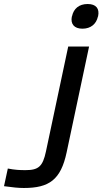

<svg xmlns="http://www.w3.org/2000/svg" viewBox="-180 -732 511 957"><path d="M179 -651 178 -649C171 -613 189 -589 231 -589C273 -589 300 -613 308 -649L309 -651C317 -689 299 -712 257 -712C214 -712 187 -689 179 -651ZM-160 196C-114 202 -91 205 -61 205C65 205 123 164 152 28L264 -500H160L49 23C33 98 12 116 -53 116C-81 116 -106 115 -141 108Z"/></svg>

Font: LT Wave Text Medium Italic
Style: Regular
Weight: 500
Designer: Daniel Lyons
Version: Version 2.5 (Glyphs App)